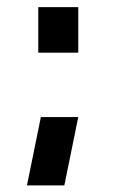

<svg xmlns="http://www.w3.org/2000/svg" viewBox="-20 -468 325 552"><path d="M57.5 65 97.5 -131.5H205L165 65ZM90 -316.5V-447.5H205V-316.5Z"/></svg>

Font: Mohave SemiBold
Style: Regular
Weight: 600
Designer: Gumpita Rahayu
Foundry: Tokotype
Version: Version 2.003